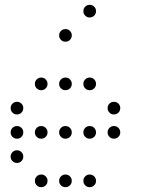

<svg xmlns="http://www.w3.org/2000/svg" viewBox="-20 -796 640 792"><path d="M349 -776Q339 -776 331.5 -768.5Q324 -761 324 -751V-749Q324 -739 331.5 -731.5Q339 -724 349 -724H351Q361 -724 368.5 -731.5Q376 -739 376 -749V-751Q376 -761 368.5 -768.5Q361 -776 351 -776ZM249 -676Q239 -676 231.5 -668.5Q224 -661 224 -651V-649Q224 -639 231.5 -631.5Q239 -624 249 -624H251Q261 -624 268.5 -631.5Q276 -639 276 -649V-651Q276 -661 268.5 -668.5Q261 -676 251 -676ZM149 -476Q139 -476 131.5 -468.5Q124 -461 124 -451V-449Q124 -439 131.5 -431.5Q139 -424 149 -424H151Q161 -424 168.5 -431.5Q176 -439 176 -449V-451Q176 -461 168.5 -468.5Q161 -476 151 -476ZM249 -476Q239 -476 231.5 -468.5Q224 -461 224 -451V-449Q224 -439 231.5 -431.5Q239 -424 249 -424H251Q261 -424 268.5 -431.5Q276 -439 276 -449V-451Q276 -461 268.5 -468.5Q261 -476 251 -476ZM349 -476Q339 -476 331.5 -468.5Q324 -461 324 -451V-449Q324 -439 331.5 -431.5Q339 -424 349 -424H351Q361 -424 368.5 -431.5Q376 -439 376 -449V-451Q376 -461 368.5 -468.5Q361 -476 351 -476ZM49 -376Q39 -376 31.5 -368.5Q24 -361 24 -351V-349Q24 -339 31.5 -331.5Q39 -324 49 -324H51Q61 -324 68.5 -331.5Q76 -339 76 -349V-351Q76 -361 68.5 -368.5Q61 -376 51 -376ZM449 -376Q439 -376 431.5 -368.5Q424 -361 424 -351V-349Q424 -339 431.5 -331.5Q439 -324 449 -324H451Q461 -324 468.5 -331.5Q476 -339 476 -349V-351Q476 -361 468.5 -368.5Q461 -376 451 -376ZM49 -276Q39 -276 31.5 -268.5Q24 -261 24 -251V-249Q24 -239 31.5 -231.5Q39 -224 49 -224H51Q61 -224 68.5 -231.5Q76 -239 76 -249V-251Q76 -261 68.5 -268.5Q61 -276 51 -276ZM149 -276Q139 -276 131.5 -268.5Q124 -261 124 -251V-249Q124 -239 131.5 -231.5Q139 -224 149 -224H151Q161 -224 168.5 -231.5Q176 -239 176 -249V-251Q176 -261 168.5 -268.5Q161 -276 151 -276ZM249 -276Q239 -276 231.5 -268.5Q224 -261 224 -251V-249Q224 -239 231.5 -231.5Q239 -224 249 -224H251Q261 -224 268.5 -231.5Q276 -239 276 -249V-251Q276 -261 268.5 -268.5Q261 -276 251 -276ZM349 -276Q339 -276 331.5 -268.5Q324 -261 324 -251V-249Q324 -239 331.5 -231.5Q339 -224 349 -224H351Q361 -224 368.5 -231.5Q376 -239 376 -249V-251Q376 -261 368.5 -268.5Q361 -276 351 -276ZM449 -276Q439 -276 431.5 -268.5Q424 -261 424 -251V-249Q424 -239 431.5 -231.5Q439 -224 449 -224H451Q461 -224 468.5 -231.5Q476 -239 476 -249V-251Q476 -261 468.5 -268.5Q461 -276 451 -276ZM49 -176Q39 -176 31.5 -168.5Q24 -161 24 -151V-149Q24 -139 31.5 -131.5Q39 -124 49 -124H51Q61 -124 68.5 -131.5Q76 -139 76 -149V-151Q76 -161 68.5 -168.5Q61 -176 51 -176ZM149 -76Q139 -76 131.5 -68.5Q124 -61 124 -51V-49Q124 -39 131.5 -31.5Q139 -24 149 -24H151Q161 -24 168.5 -31.5Q176 -39 176 -49V-51Q176 -61 168.5 -68.5Q161 -76 151 -76ZM249 -76Q239 -76 231.5 -68.5Q224 -61 224 -51V-49Q224 -39 231.5 -31.5Q239 -24 249 -24H251Q261 -24 268.5 -31.5Q276 -39 276 -49V-51Q276 -61 268.5 -68.5Q261 -76 251 -76ZM349 -76Q339 -76 331.5 -68.5Q324 -61 324 -51V-49Q324 -39 331.5 -31.5Q339 -24 349 -24H351Q361 -24 368.5 -31.5Q376 -39 376 -49V-51Q376 -61 368.5 -68.5Q361 -76 351 -76Z"/></svg>

Font: Doto Rounded
Style: Regular
Weight: 400
Monospace: yes
Version: Version 1.000